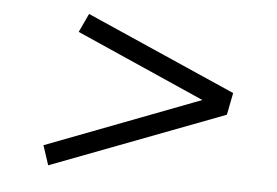

<svg xmlns="http://www.w3.org/2000/svg" viewBox="-38 -622 731 507"><g transform="rotate(5 327.5 -369.0)"><path d="M510.4 -366.6 155.8 -523.4 178.9 -573 576.1 -398.1 564.6 -339.6 106.1 -165.4 89.1 -217.2 513.1 -378.9Z"/></g></svg>

Font: Savate ExtraLight
Style: Italic
Weight: 200
Italic angle: -11°
Designer: Max Esnée
Foundry: Plomb Type
Version: Version 2.000